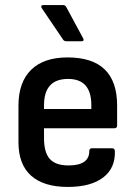

<svg xmlns="http://www.w3.org/2000/svg" viewBox="-20 -728 534 759"><path d="M248 11Q153 11 103 -33.5Q53 -78 53 -166V-310Q53 -403 103 -452Q153 -501 247 -501Q443 -501 443 -311V-232Q443 -221 432 -221H154V-182Q154 -125 177 -99.5Q200 -74 251 -74Q333 -74 333 -131Q333 -142 344 -142H423Q433 -142 434 -132Q437 -64 388 -26.5Q339 11 248 11ZM154 -297H341V-313Q341 -416 249 -416Q154 -416 154 -312ZM242 -565Q233 -565 229 -572L145 -696Q142 -700 143.5 -704Q145 -708 150 -708H229Q238 -708 242 -700L309 -576Q314 -565 303 -565Z"/></svg>

Font: Sofia Sans Extra Cond
Style: Bold
Weight: 700
Width: 1
Designer: Botio Nikoltchev, Ani Petrova
Foundry: lettersoup
Version: Version 4.100; ttfautohint (v1.8.3)